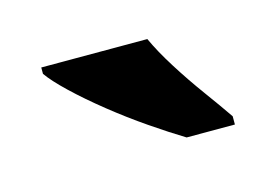

<svg xmlns="http://www.w3.org/2000/svg" viewBox="-39 -832 421 292"><g transform="rotate(-15 171.0 -686.0)"><path d="M226 -606Q203 -620 174.5 -639.5Q146 -659 118.5 -681Q91 -703 70 -723Q49 -743 40 -756V-766H207Q217 -744 234 -717Q251 -690 270 -664Q289 -638 302 -619V-606Z"/></g></svg>

Font: Noto Serif Myanmar SemiCondensed ExtraBold
Style: Regular
Weight: 800
Width: 4
Designer: Ben Mitchell and the Monotype Design Team
Foundry: Monotype Imaging Inc.
Version: Version 2.106; ttfautohint (v1.8.4.7-5d5b)